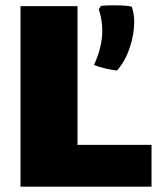

<svg xmlns="http://www.w3.org/2000/svg" viewBox="-20 -666 603 721"><path d="M407 -646Q465 -646 475 -640Q484 -615 484 -584Q484 -536 466.5 -485Q449 -434 419 -401Q368 -408 333 -422Q364 -490 364 -550Q364 -592 351 -631L359 -644Q375 -646 407 -646ZM57 -643H271V-122H549V35H57Z"/></svg>

Font: Lalezar
Style: Regular
Weight: 400
Designer: Borna Izadpanah
Foundry: Borna Izadpanah
Version: Version 1.003;November 28, 2018;FontCreator 11.5.0.2421 64-b